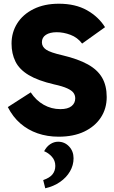

<svg xmlns="http://www.w3.org/2000/svg" viewBox="-20 -717 614 1031"><path d="M295 17Q234 17 182 -1Q130 -19 89.5 -54Q49 -89 22 -142L145 -221Q173 -178 214.5 -154.5Q256 -131 304 -131Q344 -131 364 -147Q384 -163 384 -189Q384 -205 375 -218Q366 -231 341 -242.5Q316 -254 270 -264Q184 -284 134 -314Q84 -344 63 -386.5Q42 -429 42 -483Q42 -543 72.5 -591.5Q103 -640 160.5 -668.5Q218 -697 296 -697Q385 -697 447 -662Q509 -627 544 -571L421 -483Q396 -516 358.5 -530Q321 -544 285 -544Q248 -544 226.5 -530Q205 -516 205 -490Q205 -466 227.5 -450.5Q250 -435 316 -420Q400 -400 452 -371Q504 -342 528.5 -299.5Q553 -257 553 -196Q553 -134 521.5 -86Q490 -38 432.5 -10.5Q375 17 295 17ZM223 294 212 250Q247 238 262 219Q277 200 277 174Q277 145 258.5 124.5Q240 104 217 95Q230 70 250 57Q270 44 292 44Q327 44 351 69.5Q375 95 375 133Q375 170 356 203Q337 236 302.5 260Q268 284 223 294Z"/></svg>

Font: Gabarito ExtraBold
Style: Regular
Weight: 800
Designer: Leandro Assis / Alvaro Franca / Felipe Casaprima
Foundry: Naipe Foundry
Version: Version 1.000